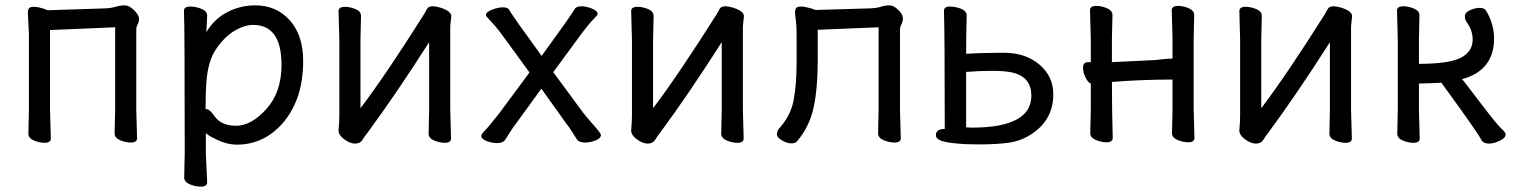

<svg xmlns="http://www.w3.org/2000/svg" viewBox="-20 -512 5617 710"><path d="M145 16.1Q126 16.1 105.5 7.6Q85 -1 85 -18.1L86.9 -106V-386.2L83 -464.8Q83 -475.1 86.9 -481Q90.8 -486.8 106 -486.8Q118.2 -486.8 138.2 -481L157.2 -474.1L369.1 -481Q391.1 -481.9 408 -487.1Q424.8 -492.2 440.9 -492.2Q458 -492.2 476.1 -474.1Q494.1 -456.1 494.1 -442.9Q494.1 -431.2 489 -421.6Q483.9 -412.1 483.9 -401.9V-106.9L486.8 -1Q486.8 15.1 463.9 15.1Q444.8 15.1 424.3 6.6Q403.8 -2 403.8 -19L405.8 -106.9V-411.1L165 -400.9V-106L168 0Q168 16.1 145 16.1Z M853 -46.9Q909.2 -46.9 965.1 -108.9Q1021 -170.9 1021 -272Q1021 -419.9 916 -419.9Q884.3 -419.9 847.7 -398.4Q811 -377 780 -332Q749 -287.1 743.2 -209Q740.2 -167 740.2 -110.8L739.3 -109.9Q739.3 -108.9 741.2 -108.9Q755.4 -108.9 772 -84Q797.4 -46.9 853 -46.9ZM722.2 178.2Q703.1 178.2 682.1 169.7Q661.1 161.1 661.1 144L663.1 55.2Q663.1 -420.9 660.2 -472.2Q660.2 -487.8 684.1 -487.8Q703.1 -487.8 724.6 -479.5Q746.1 -471.2 746.1 -454.1L743.2 -393.1Q772 -441.9 820.1 -467Q868.2 -492.2 924.3 -492.2Q1002 -492.2 1051.5 -437Q1101.1 -381.8 1101.1 -287.1Q1101.1 -192.9 1069.1 -124.5Q1037.1 -56.2 981.7 -16.6Q926.3 22.9 856 22.9Q820.3 22.9 783.7 5.4Q747.1 -12.2 741.2 -20V56.2L746.1 162.1Q746.1 178.2 722.2 178.2Z M1293 19Q1274.9 19 1253.4 3.4Q1231.9 -12.2 1231.9 -28.8V-30.8Q1234.9 -58.1 1234.9 -85.9V-363.8L1231.9 -471.2Q1231.9 -486.8 1255.9 -486.8Q1273.9 -486.8 1294.4 -478.5Q1314.9 -470.2 1314.9 -453.1L1313 -363.8V-111.8Q1405.8 -233.9 1547.9 -459Q1552.7 -466.8 1558.3 -477.8Q1564 -488.8 1580.1 -488.8Q1591.8 -488.8 1607.9 -483.9Q1648.9 -471.2 1648.9 -452.1L1645 -415V-106L1647.9 0Q1647.9 16.1 1625 16.1Q1606 16.1 1585.4 7.6Q1564.9 -1 1564.9 -18.1L1566.9 -106V-356Q1443.8 -163.1 1338.9 -21Q1329.1 -8.8 1320.6 5.1Q1312 19 1293 19Z M1818.8 17.1Q1798.8 17.1 1779.3 9.5Q1759.8 2 1759.8 -9.8Q1759.8 -16.1 1772.5 -28.6Q1785.2 -41 1827.1 -94.2L1938 -244.1L1833 -388.2Q1812 -416 1794.4 -434.1Q1776.9 -452.1 1776.9 -456.1Q1776.9 -467.8 1799.8 -476.3Q1822.8 -484.9 1839.8 -484.9Q1858.9 -484.9 1863.8 -474.1Q1873 -456.1 1982.9 -305.2Q2092.8 -456.1 2106 -480Q2111.8 -488.8 2130.9 -488.8Q2147 -488.8 2168.5 -480.5Q2189.9 -472.2 2189.9 -460Q2189.9 -456.1 2174.3 -440.4Q2158.7 -424.8 2133.8 -392.1L2025.9 -245.1L2135.7 -96.2Q2147.9 -80.1 2175 -49.6Q2202.1 -19 2202.1 -13.2Q2202.1 0 2182.1 7.6Q2162.1 15.1 2143.1 15.1Q2121.1 15.1 2113.5 3.7Q2106 -7.8 2095 -25.4Q2084 -43 2074.7 -54.2L1981.9 -184.1L1885.7 -51.8Q1877 -41 1866.5 -23.9Q1856 -6.8 1847.9 5.1Q1839.8 17.1 1818.8 17.1Z M2375 19Q2356.9 19 2335.4 3.4Q2314 -12.2 2314 -28.8V-30.8Q2316.9 -58.1 2316.9 -85.9V-363.8L2314 -471.2Q2314 -486.8 2337.9 -486.8Q2356 -486.8 2376.5 -478.5Q2397 -470.2 2397 -453.1L2395 -363.8V-111.8Q2487.8 -233.9 2629.9 -459Q2634.8 -466.8 2640.4 -477.8Q2646 -488.8 2662.1 -488.8Q2673.8 -488.8 2689.9 -483.9Q2731 -471.2 2731 -452.1L2727.1 -415V-106L2730 0Q2730 16.1 2707 16.1Q2688 16.1 2667.5 7.6Q2647 -1 2647 -18.1L2648.9 -106V-356Q2525.9 -163.1 2420.9 -21Q2411.1 -8.8 2402.6 5.1Q2394 19 2375 19Z M2904.8 18.1Q2890.1 18.1 2871.6 7.1Q2853 -3.9 2853 -15.1Q2853 -24.9 2858.9 -34.2Q2903.8 -83 2914.8 -141.6Q2925.8 -200.2 2925.8 -280.8V-387.2Q2925.8 -417 2922.9 -438Q2919.9 -459 2919.9 -466.8Q2919.9 -476.1 2923.8 -481.9Q2927.7 -487.8 2942.9 -487.8Q2955.1 -487.8 2976.1 -481.9L2996.1 -475.1L3195.8 -481Q3221.2 -481.9 3237.5 -487.1Q3253.9 -492.2 3269 -492.2Q3284.2 -492.2 3301.5 -475.6Q3318.8 -459 3318.8 -444.8Q3318.8 -432.1 3313.5 -422.6Q3308.1 -413.1 3308.1 -401.9V-106.9L3311 -1Q3311 15.1 3288.1 15.1Q3269 15.1 3248 6.6Q3227.1 -2 3227.1 -19L3229 -106.9V-411.1L3003.9 -401.9V-291Q3003.9 -184.1 2988.5 -113.5Q2973.1 -43 2926.8 11.2Q2920.9 18.1 2904.8 18.1Z M3572.8 -40Q3793.9 -40 3793.9 -158.2Q3793.9 -224.1 3730 -242.2Q3702.6 -250 3651.4 -250Q3600.1 -250 3552.7 -246.1V-41ZM3598.6 22 3548.8 21Q3485.8 17.1 3463.4 9.5Q3440.9 2 3440.9 -12.2Q3440.9 -35.2 3473.6 -35.2Q3473.6 -375 3470.7 -472.2Q3470.7 -487.8 3492.2 -487.8Q3513.7 -487.8 3534.2 -479.5Q3554.7 -471.2 3554.7 -454.1Q3552.7 -379.9 3552.7 -313Q3610.8 -316.9 3691.4 -316.9Q3772 -316.9 3823.5 -273.4Q3875 -230 3875 -163.1Q3875 -69.8 3795.9 -17.1Q3758.8 7.8 3715.3 14.9Q3671.9 22 3598.6 22Z M4374 14.2Q4355 14.2 4334.5 5.6Q4314 -2.9 4314 -20L4315.9 -107.9V-217.8Q4202.6 -217.8 4091.8 -209Q4091.8 -108.9 4094.7 -2Q4094.7 14.2 4071.8 14.2Q4052.7 14.2 4032.2 5.6Q4011.7 -2.9 4011.7 -20L4013.7 -107.9V-203.1Q4003.9 -206.1 3994.4 -225.1Q3984.9 -244.1 3984.9 -261.2Q3984.9 -282.2 4003.9 -282.2H4013.7V-367.2L4010.7 -474.1Q4010.7 -490.2 4034.7 -490.2Q4052.7 -490.2 4073.2 -481.7Q4093.8 -473.1 4093.8 -456.1L4091.8 -367.2V-282.2L4252 -290Q4265.6 -291 4280.8 -293Q4295.9 -294.9 4305.7 -294.9Q4315.9 -294.9 4315.9 -295.9V-367.2L4313 -474.1Q4313 -490.2 4336.9 -490.2Q4355 -490.2 4375.5 -481.7Q4396 -473.1 4396 -456.1L4394 -367.2V-107.9L4397 -2Q4397 14.2 4374 14.2Z M4624 19Q4606 19 4584.5 3.4Q4563 -12.2 4563 -28.8V-30.8Q4565.9 -58.1 4565.9 -85.9V-363.8L4563 -471.2Q4563 -486.8 4586.9 -486.8Q4605 -486.8 4625.5 -478.5Q4646 -470.2 4646 -453.1L4644 -363.8V-111.8Q4736.8 -233.9 4878.9 -459Q4883.8 -466.8 4889.4 -477.8Q4895 -488.8 4911.1 -488.8Q4922.9 -488.8 4939 -483.9Q4980 -471.2 4980 -452.1L4976.1 -415V-106L4979 0Q4979 16.1 4956.1 16.1Q4937 16.1 4916.5 7.6Q4896 -1 4896 -18.1L4897.9 -106V-356Q4774.9 -163.1 4669.9 -21Q4660.2 -8.8 4651.6 5.1Q4643.1 19 4624 19Z M5485.8 19Q5465.8 19 5458 5.9Q5450.2 -14.2 5310.1 -206.1Q5255.9 -203.1 5227.1 -203.1V-106L5230 0Q5230 16.1 5207 16.1Q5188 16.1 5167.5 7.6Q5147 -1 5147 -18.1L5148.9 -106V-366.2L5146 -473.1Q5146 -488.8 5169.9 -488.8Q5188 -488.8 5208.5 -480.5Q5229 -472.2 5229 -455.1L5227.1 -366.2V-275.9Q5337.9 -275.9 5381.8 -298.3Q5425.8 -320.8 5425.8 -366.2Q5425.8 -400.9 5402.8 -431.2Q5397 -439.9 5397 -452.1Q5397 -465.8 5416 -474.4Q5435.1 -482.9 5451.2 -482.9Q5468.8 -482.9 5475.1 -473.1Q5504.9 -422.9 5504.9 -370.1Q5504.9 -251 5386.2 -219.2L5384.8 -220.2Q5386.2 -220.2 5398.2 -205.1Q5410.2 -189.9 5463.1 -120.4Q5516.1 -50.8 5532 -36.4Q5547.9 -22 5547.9 -15.1Q5547.9 -2 5525.9 8.5Q5503.9 19 5485.8 19Z"/></svg>

Font: LXGW WenKai Screen
Style: Regular
Weight: 400
Designer: LXGW / Fontworks Inc.
Foundry: LXGW / Fontworks Inc.
Version: Version 1.510;January 18,2025